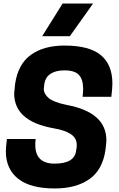

<svg xmlns="http://www.w3.org/2000/svg" viewBox="-20 -1050 671 1083"><path d="M289 13Q151 13 82 -42Q13 -97 13 -197Q13 -219 19 -266H181Q179 -248 179 -233Q179 -127 288 -127Q403 -127 410 -204Q411 -210 411.5 -213.5Q412 -217 412.5 -220.5Q413 -224 413 -232Q413 -271 379.5 -293.5Q346 -316 279 -327Q60 -367 60 -523L65 -575Q81 -688 154 -740.5Q227 -793 343 -793Q485 -793 549.5 -738.5Q614 -684 614 -579Q614 -554 608 -504H446Q449 -528 449 -548Q449 -601 425.5 -627Q402 -653 344 -653Q295 -653 265.5 -634Q236 -615 230 -576L227 -549Q227 -520 255 -496.5Q283 -473 357 -458Q580 -416 580 -259Q580 -244 575 -205Q559 -92 484 -39.5Q409 13 289 13ZM505 -846ZM374 -846H218L333 -1030H505Z"/></svg>

Font: Tanohe Sans
Style: Bold Italic
Weight: 700
Designer: Village Type and Design LLC & Cristiano Sobral
Foundry: Cooper Hewitt Smithsonian Design Museum
Version: Version 1.00;September 29, 2021;FontCreator 13.0.0.2655 64-b